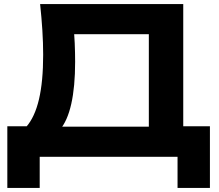

<svg xmlns="http://www.w3.org/2000/svg" viewBox="-20 -770 1078 943"><path d="M16 153V-150H156L228 -148H768L809 -150H1011V153H852V0H175V153ZM177 -750H880V-54H711V-678L787 -602H268L339 -657Q345 -607 347 -558Q349 -509 349 -466Q349 -344 330 -259.5Q311 -175 273 -131.5Q235 -88 179 -88L109 -147Q151 -195 171.5 -282.5Q192 -370 192 -501Q192 -559 188 -622Q184 -685 177 -750Z"/></svg>

Font: Unbounded Medium
Style: Regular
Weight: 500
Designer: Luke Prowse, Jean-Baptiste Morizot, Fátima Lázaro, Florian Runge
Foundry: NaN
Version: Version 1.700